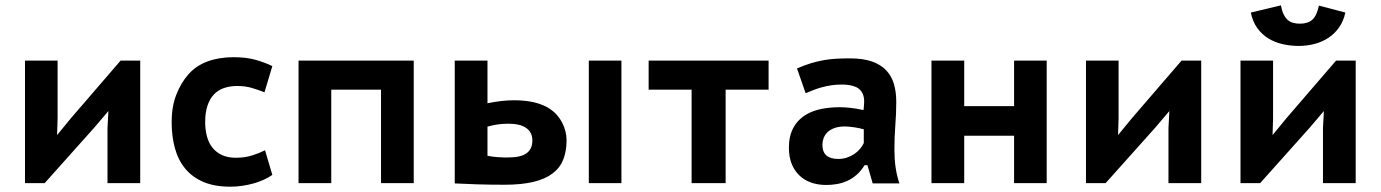

<svg xmlns="http://www.w3.org/2000/svg" viewBox="-20 -683 5149 716"><path d="M380.9 -206.1 384.3 -269 331.5 -207 146.5 0H73.2V-457H194.8V-241.7L192.9 -179.2L244.1 -241.7L429.7 -457H502.9V0H380.9Z M620.1 0ZM995.6 -30.8Q981 -20.5 963.1 -12.5Q945.3 -4.4 925 1.2Q904.8 6.8 882.8 10Q860.8 13.2 838.9 13.2Q780.3 13.2 738.8 -4.4Q697.3 -22 670.9 -54Q644.5 -85.9 632.3 -130.1Q620.1 -174.3 620.1 -228Q620.1 -285.2 637.2 -329.3Q654.3 -373.5 682.6 -405.8Q710.9 -438 753.9 -453.9Q796.9 -469.7 850.6 -469.7Q899.4 -469.7 934.6 -459.5Q969.7 -449.2 995.6 -436.5L966.3 -338.9Q942.9 -348.1 918.7 -355.2Q894.5 -362.3 864.7 -362.3Q837.9 -362.3 816.2 -355Q794.4 -347.7 778.8 -332Q762.7 -315.4 753.9 -289.6Q745.1 -263.7 745.1 -228Q745.1 -199.7 751.5 -175.3Q757.8 -150.9 771.7 -133.1Q785.6 -115.2 807.4 -105Q829.1 -94.7 859.9 -94.7Q894 -94.7 921.6 -103.8Q949.2 -112.8 968.3 -122.6Z M1400.9 -348.6H1215.3V0H1093.3V-457H1522.9V0H1400.9Z M2175.8 -457H2297.4V0H2175.8ZM1797.9 -102.1Q1806.2 -100.1 1816.4 -98.9Q1826.7 -97.7 1837.2 -96.9Q1847.7 -96.2 1857.2 -95.9Q1866.7 -95.7 1873.5 -95.7Q1922.4 -95.7 1943.8 -111.6Q1965.3 -127.4 1965.3 -159.2Q1965.3 -189 1942.9 -205.3Q1920.4 -221.7 1875.5 -221.7Q1850.6 -221.7 1831.5 -218.3Q1812.5 -214.8 1797.9 -210.9ZM1797.9 -297.9Q1822.8 -303.2 1848.6 -306.2Q1874.5 -309.1 1897 -309.1Q1982.4 -309.1 2030.8 -276.9Q2060.1 -257.3 2076.4 -225.6Q2092.8 -193.8 2092.8 -159.7Q2092.8 -118.7 2080.3 -87.6Q2067.9 -56.6 2040.3 -35.9Q2012.7 -15.1 1968.8 -4.6Q1924.8 5.9 1861.8 5.9Q1807.1 5.9 1759 4.4Q1710.9 2.9 1675.8 1V-457H1797.9Z M2846.2 -348.6H2686V0H2559.1V-348.6H2398.9V-457H2846.2Z M2921.9 0ZM2952.1 -427.7Q2980 -439.9 3004.4 -447.3Q3028.8 -454.6 3052.2 -458.7Q3075.7 -462.9 3099.6 -464.1Q3123.5 -465.3 3149.9 -465.3Q3198.2 -465.3 3231.2 -453.9Q3264.2 -442.4 3284.4 -421.1Q3304.7 -399.9 3313.5 -370.1Q3322.3 -340.3 3322.3 -303.7Q3322.3 -259.3 3318.8 -215.8Q3315.4 -172.4 3315.4 -123.5Q3315.4 -89.8 3319.8 -59.1Q3324.2 -28.3 3334 1H3234.4L3214.8 -66.9H3204.1Q3190.9 -45.4 3174.3 -31Q3157.7 -16.6 3139.2 -8.3Q3120.6 0 3100.8 3.4Q3081.1 6.8 3061 6.8Q3029.8 6.8 3004.2 -2.4Q2978.5 -11.7 2960.2 -29.5Q2941.9 -47.4 2931.9 -73Q2921.9 -98.6 2921.9 -131.8Q2921.9 -176.3 2939 -207.3Q2956.1 -238.3 2988.3 -256.8Q3012.7 -271 3044.7 -277.1Q3076.7 -283.2 3112.3 -283.2Q3118.2 -283.2 3128.2 -282.7Q3138.2 -282.2 3149.9 -281Q3161.6 -279.8 3174.6 -277.6Q3187.5 -275.4 3200.2 -272.5Q3201.2 -281.7 3201.9 -289.3Q3202.6 -296.9 3202.6 -303.7Q3202.6 -320.3 3198 -331.3Q3193.4 -342.3 3185.1 -350.1Q3176.8 -357.9 3159.7 -362.8Q3142.6 -367.7 3119.1 -367.7Q3098.6 -367.7 3080.6 -365Q3062.5 -362.3 3046.1 -357.9Q3029.8 -353.5 3014.6 -347.7Q2999.5 -341.8 2984.4 -335.4ZM3106.4 -90.3Q3123 -90.3 3137.9 -95.2Q3152.8 -100.1 3165.3 -108.4Q3177.7 -116.7 3186.8 -127.4Q3195.8 -138.2 3201.2 -149.4V-200.7Q3194.3 -202.6 3185.8 -204.6Q3177.2 -206.5 3167.7 -208Q3158.2 -209.5 3148.7 -210.4Q3139.2 -211.4 3130.9 -211.4Q3107.4 -211.4 3091.3 -205.3Q3075.2 -199.2 3065.4 -189.5Q3055.7 -179.7 3051.3 -167.7Q3046.9 -155.8 3046.9 -144Q3046.9 -116.2 3061.8 -103.3Q3076.7 -90.3 3106.4 -90.3Z M3761.7 -176.8H3575.7V0H3453.6V-457H3575.7V-287.1H3761.7V-457H3883.3V0H3761.7Z M4337.4 -206.1 4340.8 -269 4288.1 -207 4103 0H4029.8V-457H4151.4V-241.7L4149.4 -179.2L4200.7 -241.7L4386.2 -457H4459.5V0H4337.4Z M4606 0ZM4913.6 -206.1 4917 -269 4864.3 -207 4679.2 0H4606V-457H4727.5V-241.7L4725.6 -179.2L4776.9 -241.7L4962.4 -457H5035.6V0H4913.6ZM4756.8 -663.1Q4760.3 -643.1 4766.6 -630.1Q4772.9 -617.2 4781.7 -609.1Q4790.5 -601.1 4802 -597.9Q4813.5 -594.7 4827.6 -594.7Q4857.4 -594.7 4874 -609.6Q4890.6 -624.5 4898.4 -662.1L4997.1 -636.2Q4990.2 -604.5 4973.9 -581.1Q4957.5 -557.6 4934.3 -542.2Q4911.1 -526.9 4882.6 -519.3Q4854 -511.7 4823.2 -511.7Q4791.5 -511.7 4762.2 -518.6Q4732.9 -525.4 4709 -540.3Q4685.1 -555.2 4668.2 -578.9Q4651.4 -602.5 4644.5 -636.2Z"/></svg>

Font: PT Astra Sans
Style: Bold
Weight: 700
Designer: A.Korolkova, I. Chaeva
Foundry: ParaType Ltd
Version: Version 1.001; ttfautohint (v1.6)